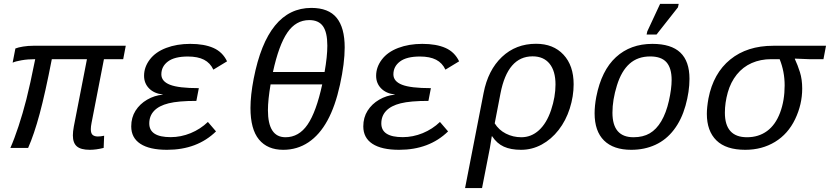

<svg xmlns="http://www.w3.org/2000/svg" viewBox="-20 -765 4292 993"><path d="M517.6 -459 453.6 -129.9Q449.7 -110.4 449.7 -97.2Q449.7 -74.7 459.5 -66.9Q469.2 -59.1 485.8 -59.1Q500.5 -59.1 518.6 -63L516.1 0Q477.1 9.8 444.3 9.8Q398.4 9.8 377.7 -7.8Q356.9 -25.4 356.9 -64.9Q356.9 -84.5 361.8 -110.8L429.7 -459H248Q213.9 -283.2 185.1 -176.3Q156.2 -69.3 125.5 0H33.7Q54.2 -46.4 75.9 -112.3Q97.7 -178.2 116.5 -251.7Q135.3 -325.2 162.1 -459Q124.5 -459 92 -453.4Q59.6 -447.8 45.4 -440.9L59.6 -514.2Q73.7 -520 99.4 -524.2Q125 -528.3 151.4 -528.3H630.4L617.2 -459Z M862.8 -55.7Q915.5 -55.7 966.1 -76.4Q1016.6 -97.2 1055.2 -134.3L1097.2 -85.4Q999.5 9.8 844.2 9.8Q753.4 9.8 706.1 -21.2Q658.7 -52.2 658.7 -111.3Q658.7 -157.2 680.9 -192.4Q703.1 -227.5 741 -249.5Q778.8 -271.5 821.8 -275.4V-276.4Q777.3 -281.2 751.2 -307.6Q725.1 -334 725.1 -373Q725.1 -418 754.6 -457Q784.2 -496.1 839.4 -517.1Q894.5 -538.1 963.9 -538.1Q1036.1 -538.1 1083.7 -517.1Q1131.3 -496.1 1154.3 -447.8L1083.5 -404.8Q1067.4 -439.5 1035.2 -456.1Q1002.9 -472.7 951.7 -472.7Q882.8 -472.7 848.6 -447Q814.5 -421.4 814.5 -380.4Q814.5 -344.2 859.1 -326.7Q903.8 -309.1 1008.3 -309.1L995.6 -243.2Q901.9 -243.2 852.1 -230.7Q802.2 -218.3 777.1 -191.9Q752 -165.5 752 -126.5Q752 -55.7 862.8 -55.7Z M1444.8 9.8Q1363.3 9.8 1319.3 -43.5Q1275.4 -96.7 1275.4 -206.5Q1275.4 -272 1292 -357.9Q1363.3 -724.1 1590.3 -724.1Q1679.2 -724.1 1720.9 -673.1Q1762.7 -622.1 1762.7 -519.5Q1762.7 -438 1738.3 -326.7Q1713.9 -215.3 1673.3 -141.4Q1632.8 -67.4 1575 -28.8Q1517.1 9.8 1444.8 9.8ZM1456.5 -55.2Q1525.9 -55.2 1570.8 -120.8Q1615.7 -186.5 1646.5 -328.6H1379.4Q1365.7 -247.6 1365.7 -195.3Q1365.7 -55.2 1456.5 -55.2ZM1579.6 -661.1Q1510.3 -661.1 1466.1 -596.4Q1421.9 -531.7 1391.6 -392.6H1658.7Q1672.9 -472.7 1672.9 -528.8Q1672.9 -597.7 1650.4 -629.4Q1627.9 -661.1 1579.6 -661.1Z M2063 -55.7Q2115.7 -55.7 2166.3 -76.4Q2216.8 -97.2 2255.4 -134.3L2297.4 -85.4Q2199.7 9.8 2044.4 9.8Q1953.6 9.8 1906.2 -21.2Q1858.9 -52.2 1858.9 -111.3Q1858.9 -157.2 1881.1 -192.4Q1903.3 -227.5 1941.2 -249.5Q1979 -271.5 2022 -275.4V-276.4Q1977.5 -281.2 1951.4 -307.6Q1925.3 -334 1925.3 -373Q1925.3 -418 1954.8 -457Q1984.4 -496.1 2039.6 -517.1Q2094.7 -538.1 2164.1 -538.1Q2236.3 -538.1 2283.9 -517.1Q2331.5 -496.1 2354.5 -447.8L2283.7 -404.8Q2267.6 -439.5 2235.4 -456.1Q2203.1 -472.7 2151.9 -472.7Q2083 -472.7 2048.8 -447Q2014.6 -421.4 2014.6 -380.4Q2014.6 -344.2 2059.3 -326.7Q2104 -309.1 2208.5 -309.1L2195.8 -243.2Q2102.1 -243.2 2052.2 -230.7Q2002.4 -218.3 1977.3 -191.9Q1952.1 -165.5 1952.1 -126.5Q1952.1 -55.7 2063 -55.7Z M2674.8 9.8Q2621.6 9.8 2585.7 -6.6Q2549.8 -22.9 2525.4 -60.1H2523.4L2513.7 0L2473.1 207.5H2385.3L2481 -283.7Q2503.9 -402.3 2575.9 -470.5Q2647.9 -538.6 2752.4 -538.6Q2841.8 -538.6 2894.3 -482.2Q2946.8 -425.8 2946.8 -329.1Q2946.8 -267.1 2926.8 -204.1Q2906.7 -141.1 2869.1 -92.8Q2831.5 -44.4 2781.5 -17.3Q2731.4 9.8 2674.8 9.8ZM2853 -328.1Q2853 -397.5 2822.3 -435.5Q2791.5 -473.6 2734.4 -473.6Q2605.5 -473.6 2568.4 -281.7L2538.6 -127Q2559.6 -92.8 2596.4 -74Q2633.3 -55.2 2676.3 -55.2Q2727.5 -55.2 2767.3 -91.3Q2807.1 -127.4 2830.1 -195.8Q2853 -264.2 2853 -328.1Z M3244.6 9.8Q3152.8 9.8 3104 -38.3Q3055.2 -86.4 3055.2 -179.2Q3055.2 -217.8 3064 -264.6Q3090.8 -400.9 3165.8 -469.5Q3240.7 -538.1 3354 -538.1Q3451.2 -538.1 3498.5 -493.2Q3545.9 -448.2 3545.9 -357.4Q3545.9 -291.5 3525.4 -218.5Q3504.9 -145.5 3465.3 -93.8Q3425.8 -42 3369.6 -16.1Q3313.5 9.8 3244.6 9.8ZM3453.6 -351.6Q3453.6 -412.6 3427 -442.9Q3400.4 -473.1 3342.8 -473.1Q3278.3 -473.1 3236.1 -435.5Q3193.8 -397.9 3170.7 -323.2Q3147.5 -248.5 3147.5 -182.1Q3147.5 -55.2 3256.3 -55.2Q3305.7 -55.2 3340.3 -75.4Q3375 -95.7 3400.1 -138.2Q3425.3 -180.7 3439.5 -243.4Q3453.6 -306.2 3453.6 -351.6ZM3324.2 -586.4 3327.6 -602.5 3394 -745.1H3490.2L3486.3 -727.1L3375.5 -586.4Z M3834.5 9.8Q3734.9 9.8 3685.3 -38.8Q3635.7 -87.4 3635.7 -176.3Q3635.7 -209 3644 -255.9Q3669.4 -386.2 3756.8 -457.3Q3844.2 -528.3 3979 -528.3H4252L4238.8 -459H4163.1L4091.3 -461.9L4090.8 -460Q4105.5 -428.7 4117.2 -391.6Q4128.9 -354.5 4128.9 -307.1Q4128.9 -225.1 4092.3 -148.7Q4055.7 -72.3 3988.3 -31.2Q3920.9 9.8 3834.5 9.8ZM4038.1 -323.2Q4038.1 -395 4012.2 -459H3968.8Q3913.6 -459 3867.9 -439Q3822.3 -418.9 3790.5 -379.4Q3758.8 -339.8 3743.9 -286.6Q3729 -233.4 3729 -182.1Q3729 -55.2 3843.3 -55.2Q3903.3 -55.2 3947 -87.2Q3990.7 -119.1 4014.4 -182.1Q4038.1 -245.1 4038.1 -323.2Z"/></svg>

Font: Liberation Mono
Style: Italic
Weight: 400
Italic angle: -12°
Monospace: yes
Designer: Steve Matteson
Foundry: Ascender Corporation
Version: Version 2.1.5